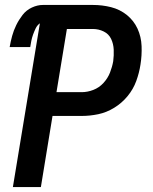

<svg xmlns="http://www.w3.org/2000/svg" viewBox="-20 -755 616 775"><path d="M32 0H145L192 -287H310Q343 -287 376.5 -294Q410 -301 441 -320Q472 -339 495 -367Q518 -395 530 -428Q542 -461 547 -494Q553 -531 551.5 -569Q550 -607 535 -639.5Q520 -672 492 -694.5Q464 -717 428.5 -726Q393 -735 355 -735H153Q131 -735 108.5 -724.5Q86 -714 71 -694.5Q56 -675 45.5 -653.5Q35 -632 29 -610Q23 -588 19 -565H102Q104 -578 106.5 -590.5Q109 -603 113.5 -615.5Q118 -628 124 -640.5Q130 -653 141 -661ZM208 -383 250 -638H355Q378 -638 398.5 -628Q419 -618 428.5 -598Q438 -578 439 -554.5Q440 -531 437 -508Q433 -485 424 -462Q415 -439 397.5 -420Q380 -401 356.5 -392Q333 -383 310 -383Z"/></svg>

Font: Iosevka Sparkle SmBdObl
Style: Regular
Weight: 600
Italic angle: -9°
Designer: Belleve Invis
Foundry: Belleve Invis
Version: Version 4.5.0; ttfautohint (v1.8.3)